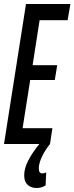

<svg xmlns="http://www.w3.org/2000/svg" viewBox="-30 -720 372 960"><path d="M-10 0 100 -700H322L308 -619H168L133 -394H256L244 -320H121L83 -79H232L220 0ZM170 -4 220 0Q195 31 179.5 64Q164 97 164 122Q164 147 181 147Q192 147 201 142L198 207Q178 220 153 220Q125 220 108 204Q91 188 91 157Q91 121 112 81Q133 41 170 -4Z"/></svg>

Font: Georama Extra Condensed Medium
Style: Italic
Weight: 500
Width: 2
Italic angle: -9°
Designer: Jean-Baptiste Levee
Foundry: Production Type
Version: Version 1.000